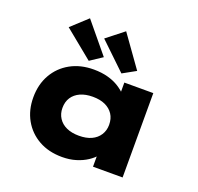

<svg xmlns="http://www.w3.org/2000/svg" viewBox="-141 -977 1178 1140"><g transform="rotate(20 448.0 -407.0)"><path d="M364 9Q279 9 216 -26.5Q153 -62 118 -124Q83 -186 83 -266Q83 -348 118.5 -410.5Q154 -473 217.5 -508.5Q281 -544 365 -544Q414 -544 454.5 -533Q495 -522 525.5 -502.5Q556 -483 576 -460.5Q596 -438 604 -416L561 -412V-533H744V0H557V-143L596 -131Q591 -105 571 -80Q551 -55 520.5 -35Q490 -15 450.5 -3Q411 9 364 9ZM415 -144Q461 -144 493.5 -159Q526 -174 544 -202Q562 -230 562 -266Q562 -305 544 -332.5Q526 -360 493.5 -375Q461 -390 415 -390Q369 -390 336 -375Q303 -360 285 -332.5Q267 -305 267 -266Q267 -230 285 -202Q303 -174 336 -159Q369 -144 415 -144ZM526 -578 359 -738 467 -823 609 -624ZM318 -582 138 -729 239 -822 395 -633Z"/></g></svg>

Font: Lexend Mega ExtraBold
Style: Regular
Weight: 800
Designer: Bonnie Shaver-Troup, Thomas Jockin
Foundry: Lexend
Version: Version 1.007